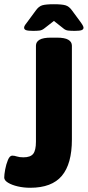

<svg xmlns="http://www.w3.org/2000/svg" viewBox="-23 -880 415 908"><path d="M120 8Q89 8 61 1.5Q33 -5 15 -16Q-3 -27 -3 -40Q-3 -54 1.5 -78.5Q6 -103 14.5 -123.5Q23 -144 35 -144Q45 -144 57 -140Q69 -136 88 -136Q121 -136 134 -152.5Q147 -169 147 -210V-664Q147 -682 164 -692Q181 -702 218 -702H246Q283 -702 300 -692Q317 -682 317 -664V-220Q317 -105 269.5 -48.5Q222 8 120 8ZM134 -734Q109 -734 100 -737.5Q91 -741 91 -749Q91 -753 93.5 -758Q96 -763 104 -773L146 -830Q160 -850 177 -855Q194 -860 232 -860Q269 -860 286.5 -855Q304 -850 318 -830L360 -773Q367 -763 369.5 -757.5Q372 -752 372 -749Q372 -741 363 -737.5Q354 -734 330 -734Q312 -734 299 -735.5Q286 -737 275 -747L232 -781L187 -746Q176 -737 164 -735.5Q152 -734 134 -734Z"/></svg>

Font: Asap Semi Condensed ExtraBold
Style: Regular
Weight: 800
Width: 4
Designer: Pablo Cosgaya
Foundry: Omnibus-Type
Version: Version 3.001; ttfautohint (v1.8.4.7-5d5b)